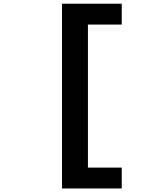

<svg xmlns="http://www.w3.org/2000/svg" viewBox="-20 -830 897 1059"><path d="M322 209.5V-809.5H651.5V-694.5H465V94.5H651.5V209.5Z"/></svg>

Font: Trispace SemiExpanded SemiBold
Style: Regular
Weight: 600
Width: 6
Designer: Tyler Finck
Foundry: Etcetera Type Company
Version: Version 1.210; ttfautohint (v1.8.3)